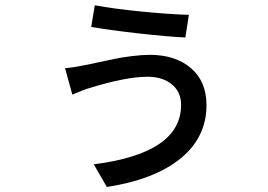

<svg xmlns="http://www.w3.org/2000/svg" viewBox="-20 -664 1040 745"><path d="M682.6 -256.8Q682.6 -307.6 646.5 -336.9Q610.4 -366.2 552.7 -366.2Q469.7 -366.2 330.1 -323.2Q302.7 -315.4 260.7 -296.9L232.4 -399.4Q266.6 -402.3 308.6 -411.1Q320.3 -413.1 358.4 -421.4Q396.5 -429.7 424.3 -435.5Q452.1 -441.4 491.7 -446.3Q531.2 -451.2 561.5 -451.2Q661.1 -451.2 721.2 -399.4Q781.2 -347.7 781.2 -255.9Q781.2 -130.9 680.2 -48.8Q579.1 33.2 394.5 61.5L343.8 -26.4Q682.6 -69.3 682.6 -256.8ZM334 -559.6 347.7 -643.6Q419.9 -629.9 529.8 -619.1Q639.6 -608.4 712.9 -606.4L699.2 -518.6Q631.8 -521.5 515.1 -534.7Q398.4 -547.9 334 -559.6Z"/></svg>

Font: GenEi Gothic M SemiBold
Style: Regular
Weight: 500
Designer: o_tamon (Modified); [Source Han Sans]
Ryoko NISHIZUKA  (kana & ideographs); Paul D. Hunt (Latin, Greek & Cyrillic); Wenl
Version: Version 1.1a;Original Version 1.004